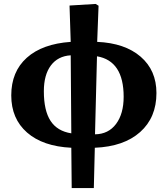

<svg xmlns="http://www.w3.org/2000/svg" viewBox="-20 -733 849 972"><path d="M343 219 341 15Q197 8 117 -62Q37 -132 37 -250Q37 -370 115.5 -440.5Q194 -511 338 -521L332 -705L464 -713L479 -704L472 -521Q612 -515 692 -446Q772 -377 772 -262Q772 -138 689.5 -64.5Q607 9 460 15L455 219ZM341 -58 338 -453Q273 -449 237.5 -401.5Q202 -354 202 -271Q202 -173 236 -121Q270 -69 341 -58ZM461 -53Q529 -54 567.5 -105.5Q606 -157 606 -243Q606 -425 471 -448Z"/></svg>

Font: Literata
Style: Bold
Weight: 700
Designer: Latin by Veronika Burian and Jose Scaglione. Greek by Irene Vlachou. Cyrillic by Vera Evstafieva.
Foundry: TypeTogether
Version: Version 3.103; ttfautohint (v1.8.4.7-5d5b);gftools[0.9.29]